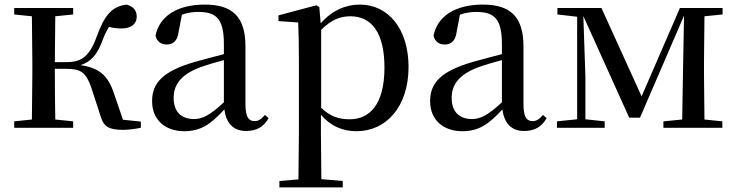

<svg xmlns="http://www.w3.org/2000/svg" viewBox="-20 -557 3212 837"><path d="M418 -52C432 -5 453 9 517 9C540 9 571 5 594 0V-27L516 -35L476 -152C450 -229 412 -261 331 -273C374 -287 404 -316 428 -384C437 -408 446 -425 455 -440C472 -435 489 -433 512 -433C550 -433 576 -452 576 -484C576 -512 561 -529 532 -537C468 -529 436 -492 401 -396C367 -301 326 -286 267 -286H219L221 -486L299 -494V-522H42V-494L119 -486L121 -292V-230L119 -36L42 -28V0H299V-28L221 -36C220 -92 219 -178 219 -257H268C332 -257 355 -242 378 -175Z M1053 14C1097 14 1129 -3 1151 -42L1135 -56C1118 -36 1106 -29 1090 -29C1064 -29 1050 -46 1050 -104V-355C1050 -483 994 -537 873 -537C752 -537 675 -486 658 -402C663 -377 681 -363 707 -363C734 -363 754 -378 759 -420L773 -493C798 -502 821 -505 844 -505C923 -505 956 -475 956 -365V-321C914 -310 868 -298 829 -287C691 -247 643 -196 643 -116C643 -32 703 15 783 15C857 15 900 -17 958 -80C966 -21 996 14 1053 14ZM956 -111C896 -55 862 -38 826 -38C772 -38 737 -68 737 -130C737 -189 770 -232 851 -263C881 -274 918 -285 956 -295Z M1534 15C1664 15 1761 -92 1761 -265C1761 -433 1671 -537 1549 -537C1488 -537 1427 -512 1378 -455L1372 -526L1359 -534L1194 -490V-465L1280 -459C1282 -410 1283 -361 1283 -293V23L1281 225L1198 232V260H1474V232L1381 224L1379 23V-57C1425 -3 1480 15 1534 15ZM1380 -427C1427 -474 1467 -486 1508 -486C1597 -486 1656 -418 1656 -263C1656 -98 1589 -37 1504 -37C1457 -37 1420 -49 1380 -87Z M2265 14C2309 14 2341 -3 2363 -42L2347 -56C2330 -36 2318 -29 2302 -29C2276 -29 2262 -46 2262 -104V-355C2262 -483 2206 -537 2085 -537C1964 -537 1887 -486 1870 -402C1875 -377 1893 -363 1919 -363C1946 -363 1966 -378 1971 -420L1985 -493C2010 -502 2033 -505 2056 -505C2135 -505 2168 -475 2168 -365V-321C2126 -310 2080 -298 2041 -287C1903 -247 1855 -196 1855 -116C1855 -32 1915 15 1995 15C2069 15 2112 -17 2170 -80C2178 -21 2208 14 2265 14ZM2168 -111C2108 -55 2074 -38 2038 -38C1984 -38 1949 -68 1949 -130C1949 -189 1982 -232 2063 -263C2093 -274 2130 -285 2168 -295Z M2496 0H2616V-28L2532 -37V-222L2523 -487L2723 -44H2770L2962 -489L2957 -220L2954 -36L2872 -28V0H3129V-28L3051 -36L3049 -230V-292L3051 -486L3130 -494V-522H2944L2777 -137L2602 -522H2410V-494L2496 -484V-37L2408 -28V0Z"/></svg>

Font: Noto Serif KR Medium
Style: Regular
Weight: 500
Designer: Ryoko NISHIZUKA 西塚涼子 (kana & ideographs); Frank Grießhammer (Latin, Greek & Cyrillic); Wenlong ZHANG 张文龙 (bopomofo); San
Foundry: Adobe
Version: Version 2.001;hotconv 1.1.0;makeotfexe 2.6.0